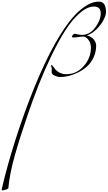

<svg xmlns="http://www.w3.org/2000/svg" viewBox="-442 -912 1314 2344"><path d="M190 -72 182 -112Q182 -120 188 -120Q192 -120 205 -102Q218 -84 235 -63Q252 -42 287.5 -24Q323 -6 368 -6Q492 -6 580 -105Q668 -204 668 -330Q668 -387 637 -426.5Q606 -466 576 -466Q556 -466 515 -460Q474 -454 455 -454Q436 -454 436 -463.5Q436 -473 448 -486.5Q460 -500 469.5 -500Q479 -500 504.5 -493Q530 -486 560 -486Q617 -486 668 -522Q712 -555 750 -621Q788 -687 788 -748Q788 -832 706 -832Q621 -832 527 -748Q433 -664 350 -532.5Q267 -401 182 -223.5Q97 -46 30.5 123Q-36 292 -98 472Q-202 774 -263 992Q-324 1210 -340 1382Q-340 1390 -348 1393L-357 1398Q-359 1399 -363 1400Q-366 1402 -368 1402Q-399 1412 -410.5 1412Q-422 1412 -422 1406Q-422 1402 -406 1334Q-283 832 -80 300Q162 -330 402 -645Q488 -757 582.5 -824.5Q677 -892 766 -892Q852 -892 852 -764Q852 -726 821 -666.5Q790 -607 733.5 -552Q677 -497 618 -480Q677 -465 704.5 -428Q732 -391 732 -358Q732 -278 700.5 -211Q669 -144 620.5 -101Q572 -58 512 -28Q399 28 296 28Q261 28 224.5 11Q188 -6 188 -30Z"/></svg>

Font: Miama
Style: Regular
Weight: 400
Italic angle: 16.5°
Designer: Linus Romer
Foundry: Linus Romer
Version: 0.32